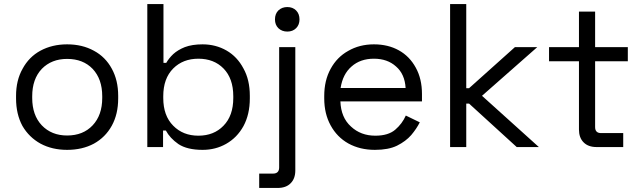

<svg xmlns="http://www.w3.org/2000/svg" viewBox="-20 -720 3139 940"><path d="M308.6 13.7Q235.4 13.7 178.7 -16.6Q122.1 -47.9 89.8 -103.5Q58.6 -161.1 58.6 -238.3Q58.6 -242.2 58.6 -251Q58.6 -327.1 90.8 -383.8Q122.1 -441.4 177.7 -471.7Q235.4 -502.9 308.6 -502.9Q382.8 -502.9 439.5 -471.7Q496.1 -441.4 527.3 -383.8Q558.6 -327.1 558.6 -251Q558.6 -247.1 558.6 -238.3Q558.6 -161.1 527.3 -104.5Q496.1 -47.9 439.5 -16.6Q382.8 13.7 308.6 13.7ZM308.6 -56.6Q386.7 -56.6 433.6 -106.4Q480.5 -156.2 480.5 -240.2Q480.5 -243.2 480.5 -249Q480.5 -333 433.6 -382.8Q386.7 -431.6 308.6 -431.6Q232.4 -431.6 184.6 -382.8Q137.7 -333 137.7 -249Q137.7 -246.1 137.7 -240.2Q137.7 -156.2 184.6 -106.4Q232.4 -56.6 308.6 -56.6Z M971.7 13.7Q896.5 13.7 853.5 -14.6Q811.5 -43.9 792 -81.1Q787.1 -81.1 778.3 -81.1Q778.3 -60.5 778.3 0Q758.8 0 701.2 0Q701.2 -174.8 701.2 -700.2Q720.7 -700.2 780.3 -700.2Q780.3 -627.9 780.3 -412.1Q783.2 -412.1 793.9 -412.1Q806.6 -434.6 828.1 -455.1Q850.6 -475.6 884.8 -489.3Q920.9 -502.9 971.7 -502.9Q1036.1 -502.9 1088.9 -472.7Q1141.6 -442.4 1171.9 -384.8Q1203.1 -329.1 1203.1 -251Q1203.1 -247.1 1203.1 -238.3Q1203.1 -160.2 1171.9 -102.5Q1140.6 -45.9 1086.9 -15.6Q1035.2 13.7 971.7 13.7ZM951.2 -55.7Q1027.3 -55.7 1074.2 -104.5Q1122.1 -153.3 1122.1 -240.2Q1122.1 -243.2 1122.1 -249Q1122.1 -335.9 1074.2 -384.8Q1027.3 -432.6 951.2 -432.6Q876 -432.6 828.1 -384.8Q779.3 -335.9 779.3 -249Q779.3 -246.1 779.3 -240.2Q779.3 -153.3 828.1 -104.5Q876 -55.7 951.2 -55.7Z M1249 200.2Q1249 182.6 1249 129.9Q1265.6 129.9 1316.4 129.9Q1346.7 129.9 1346.7 99.6Q1346.7 -96.7 1346.7 -489.3Q1366.2 -489.3 1425.8 -489.3Q1425.8 -337.9 1425.8 114.3Q1425.8 154.3 1403.3 176.8Q1380.9 200.2 1338.9 200.2Q1308.6 200.2 1249 200.2ZM1386.7 -565.4Q1360.4 -565.4 1342.8 -582Q1326.2 -598.6 1326.2 -625Q1326.2 -652.3 1342.8 -668.9Q1360.4 -685.5 1386.7 -685.5Q1413.1 -685.5 1429.7 -668.9Q1446.3 -652.3 1446.3 -625Q1446.3 -598.6 1429.7 -582Q1413.1 -565.4 1386.7 -565.4Z M1815.4 13.7Q1742.2 13.7 1685.5 -17.6Q1629.9 -48.8 1598.6 -106.4Q1567.4 -163.1 1567.4 -238.3Q1567.4 -242.2 1567.4 -250Q1567.4 -326.2 1598.6 -382.8Q1629.9 -440.4 1684.6 -470.7Q1740.2 -502.9 1810.5 -502.9Q1879.9 -502.9 1932.6 -473.6Q1985.4 -444.3 2015.6 -388.7Q2045.9 -334 2045.9 -259.8Q2045.9 -248 2045.9 -223.6Q1946.3 -223.6 1646.5 -223.6Q1649.4 -144.5 1698.2 -100.6Q1746.1 -55.7 1817.4 -55.7Q1880.9 -55.7 1915 -85Q1949.2 -114.3 1966.8 -154.3Q1989.3 -142.6 2035.2 -121.1Q2019.5 -89.8 1993.2 -58.6Q1966.8 -28.3 1923.8 -6.8Q1881.8 13.7 1815.4 13.7ZM1647.5 -289.1Q1727.5 -289.1 1965.8 -289.1Q1961.9 -357.4 1918.9 -394.5Q1877 -432.6 1810.5 -432.6Q1744.1 -432.6 1701.2 -394.5Q1658.2 -357.4 1647.5 -289.1Z M2183.6 0Q2183.6 -174.8 2183.6 -700.2Q2203.1 -700.2 2262.7 -700.2Q2262.7 -596.7 2262.7 -288.1Q2265.6 -288.1 2276.4 -288.1Q2333 -337.9 2501 -489.3Q2528.3 -489.3 2610.4 -489.3Q2543 -429.7 2339.8 -251Q2409.2 -188.5 2618.2 0Q2591.8 0 2509.8 0Q2451.2 -53.7 2276.4 -212.9Q2273.4 -212.9 2262.7 -212.9Q2262.7 -160.2 2262.7 0Q2243.2 0 2183.6 0Z M2901.4 0Q2859.4 0 2836.9 -23.4Q2814.5 -45.9 2814.5 -85.9Q2814.5 -197.3 2814.5 -419.9Q2778.3 -419.9 2668 -419.9Q2668 -437.5 2668 -489.3Q2704.1 -489.3 2814.5 -489.3Q2814.5 -532.2 2814.5 -663.1Q2834 -663.1 2893.6 -663.1Q2893.6 -619.1 2893.6 -489.3Q2933.6 -489.3 3053.7 -489.3Q3053.7 -471.7 3053.7 -419.9Q3013.7 -419.9 2893.6 -419.9Q2893.6 -339.8 2893.6 -97.7Q2893.6 -68.4 2922.9 -68.4Q2959 -68.4 3031.2 -68.4Q3031.2 -50.8 3031.2 0Q2999 0 2901.4 0Z"/></svg>

Font: Kadena Space Grotesk
Style: Regular
Weight: 400
Designer: Florian Karsten
Version: Version 2.000